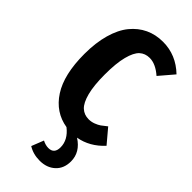

<svg xmlns="http://www.w3.org/2000/svg" viewBox="-299 -768 1081 1081"><g transform="rotate(45 242.0 -227.5)"><path d="M481.9 -70.8Q417 -0.5 332 14.2Q402.8 59.6 402.8 132.8Q402.8 189 367.2 221.9Q331.5 254.9 274.9 254.9Q222.7 254.9 183.1 230L211.9 157.2Q236.3 169.9 258.8 169.9Q305.2 169.9 305.2 118.2Q305.2 59.1 248 14.2Q146 -2.4 86.9 -93.5Q27.8 -184.6 27.8 -348.1Q27.8 -437.5 47.6 -507.3Q67.4 -577.1 103.3 -621.1Q139.2 -665 187 -687.5Q234.9 -710 293 -710Q397 -710 476.1 -633.8L402.8 -547.9Q351.6 -592.8 304.2 -592.8Q268.1 -592.8 243.9 -570.6Q219.7 -548.3 205.3 -492.9Q190.9 -437.5 190.9 -348.1Q190.9 -260.3 205.3 -205.3Q219.7 -150.4 244.4 -127.7Q269 -105 305.2 -105Q325.7 -105 345.5 -112.5Q365.2 -120.1 377.4 -128.7Q389.6 -137.2 411.1 -154.8Z"/></g></svg>

Font: Fira Sans Compressed
Style: Bold
Weight: 700
Width: 1
Designer: Carrois Corporate & Edenspiekermann AG
Foundry: Carrois Corporate GbR & Edenspiekermann AG
Version: Version 4.203;PS 004.203;hotconv 1.0.88;makeotf.lib2.5.64775